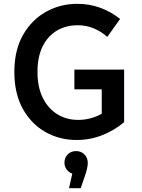

<svg xmlns="http://www.w3.org/2000/svg" viewBox="-20 -721 742 1004"><path d="M55 -345Q55 -458 100 -537.5Q145 -617 220 -659Q295 -701 384 -701Q508 -701 608 -622L541 -528Q507 -558 468.5 -573.5Q430 -589 386 -589Q326 -589 278.5 -561.5Q231 -534 203.5 -479.5Q176 -425 176 -345Q176 -265 204 -209Q232 -153 280 -123.5Q328 -94 389 -94Q421 -94 452 -102Q483 -110 512 -126V-254H369V-357H629V-82Q578 -39 514.5 -14Q451 11 380 11Q291 11 217 -31Q143 -73 99 -152.5Q55 -232 55 -345ZM439 131Q439 157 423 202L402 263H341L358 187Q339 180 328 164.5Q317 149 317 130Q317 104 334 86.5Q351 69 378 69Q404 69 421.5 86.5Q439 104 439 131Z"/></svg>

Font: Radio Canada Medium
Style: Regular
Weight: 500
Designer: Charles Daoud, Etienne Aubert Bonn, Alexandre Saumier Demers, Jacques Le Bailly
Foundry: Radio-Canada
Version: Version 2.104; ttfautohint (v1.8.4.7-5d5b);gftools[0.9.28.de